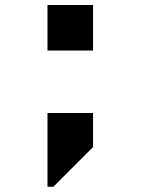

<svg xmlns="http://www.w3.org/2000/svg" viewBox="-20 -646 549 750"><path d="M165.5 -626.5V-448.5H343.5V-626.5ZM165.5 83.5H188.5L343.5 -71.5V-204.5H165.5Z"/></svg>

Font: Melete Bold
Style: Regular
Weight: 700
Width: 6
Designer: Sora Sagano
Foundry: DOT COLON
Version: Version 0.200;FEAKit 1.0